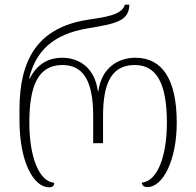

<svg xmlns="http://www.w3.org/2000/svg" viewBox="-20 -790 836 818"><path d="M190 8C204 8 211 1 211 -11C146 -17 105 -122 105 -267C105 -426 143 -513 246 -513C335 -513 377 -445 377 -296V-180H419V-296C419 -442 459 -513 554 -513C648 -513 691 -433 691 -267C691 -127 652 -18 584 -12C585 0 593 7 608 7C675 7 733 -109 733 -267C733 -451 672 -544 557 -544C481 -544 412 -499 399 -401H397C384 -501 318 -544 244 -544C194 -544 141 -523 107 -456H104C132 -570 203 -644 353 -669C473 -689 530 -700 531 -770H512C500 -726 428 -717 355 -706C140 -673 63 -536 63 -323V-277C63 -106 120 8 190 8Z"/></svg>

Font: Noto Serif Georgian ExtraLight
Style: Regular
Weight: 200
Designer: Monotype Design Team, Akaki Razmadze
Foundry: Google LLC
Version: Version 2.003